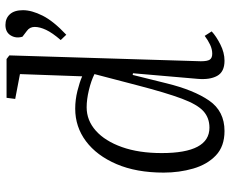

<svg xmlns="http://www.w3.org/2000/svg" viewBox="-88 -722 825 688"><g transform="rotate(-90 324.0 -378.5)"><path d="M448 -71Q448 -47 454 -38.5Q460 -30 475 -30Q491 -30 507 -37.5Q523 -45 539 -57L555 -32Q538 -16 508.5 -1Q479 14 450 14Q410 14 395.5 -12.5Q381 -39 385 -83L405 -314L399 -315L369 -194Q345 -96 307 -41Q269 14 198 14Q143 14 110.5 -17Q78 -48 63.5 -98Q49 -148 49 -204Q49 -302 79.5 -373Q110 -444 161.5 -482.5Q213 -521 278 -521Q310 -521 342 -513Q374 -505 394 -496L402 -719L313 -736L317 -767H456L469 -757ZM210 -40Q245 -40 269 -61.5Q293 -83 314 -139Q335 -195 362 -299L402 -452Q378 -464 344.5 -472Q311 -480 283 -480Q236 -480 199 -447Q162 -414 140.5 -353.5Q119 -293 119 -211Q119 -40 210 -40ZM543 -553 524 -573Q550 -603 560.5 -625.5Q571 -648 571 -666Q571 -684 557 -694L536 -710Q529 -733 540.5 -752Q552 -771 578 -771Q602 -771 616.5 -755Q631 -739 631 -708Q631 -677 611.5 -638Q592 -599 543 -553Z"/></g></svg>

Font: Literata 36pt Light
Style: Italic
Weight: 300
Italic angle: -2°
Designer: Latin by Veronika Burian and Jose Scaglione. Greek by Irene Vlachou. Cyrillic by Vera Evstafieva
Foundry: TypeTogether
Version: Version 3.002